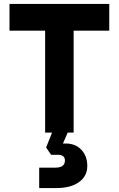

<svg xmlns="http://www.w3.org/2000/svg" viewBox="-20 -670 600 970"><path d="M532 -650V-515H352V0H322L298 55H312Q361 55 391 86.5Q421 118 421 169Q421 220 379 250Q337 280 267 280H178V177H259Q308 177 308 141Q308 112 272 112H238L213 75L243 0H208V-515H28V-650Z"/></svg>

Font: Overused Grotesk
Style: Bold
Weight: 700
Version: Version 0.003